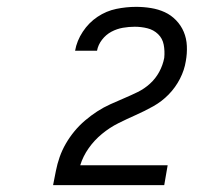

<svg xmlns="http://www.w3.org/2000/svg" viewBox="-20 -863 640 560"><path d="M135 -323V-324Q139 -344 143 -364.5Q147 -385 154 -405Q161 -425 172 -444Q183 -463 197 -480Q211 -497 228 -511.5Q245 -526 263.5 -538Q282 -550 302 -559Q322 -568 342 -576.5Q362 -585 381.5 -594.5Q401 -604 417.5 -619Q434 -634 444.5 -653.5Q455 -673 459 -694Q461 -714 457.5 -732.5Q454 -751 441 -763.5Q428 -776 410 -780.5Q392 -785 373 -785Q356 -785 338.5 -782Q321 -779 305 -770.5Q289 -762 277.5 -747Q266 -732 263 -715H199Q204 -744 221.5 -770.5Q239 -797 264.5 -814Q290 -831 319 -837Q348 -843 377 -843Q399 -843 420.5 -839.5Q442 -836 460.5 -827.5Q479 -819 493.5 -804Q508 -789 516 -770Q524 -751 525 -729Q526 -707 522 -685Q518 -659 505 -633.5Q492 -608 472 -587.5Q452 -567 427 -553Q402 -539 376 -527.5Q350 -516 325 -503.5Q300 -491 277.5 -472.5Q255 -454 238.5 -430.5Q222 -407 214 -381H469L459 -323Z"/></svg>

Font: Iosevka Aile Light Oblique
Style: Regular
Weight: 300
Italic angle: -9°
Designer: Belleve Invis
Foundry: Belleve Invis
Version: Version 31.1.0; ttfautohint (v1.8.4)